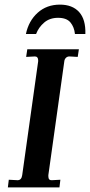

<svg xmlns="http://www.w3.org/2000/svg" viewBox="-20 -810 389 830"><path d="M56 -31Q73 -31 76 -53L145 -545V-550Q145 -557 141.5 -561.5Q138 -566 131 -566L93 -564L98 -597H321L316 -564L280 -566Q271 -566 265 -560Q259 -554 258 -545L189 -53V-48Q189 -30 204 -31L241 -33L237 0H14L18 -33ZM239 -790Q293 -790 322 -758Q351 -726 349 -663H304Q301 -693 284.5 -713Q268 -733 231 -733Q195 -733 171 -712.5Q147 -692 136 -663H92Q104 -720 143 -755Q182 -790 239 -790Z"/></svg>

Font: Unna Medium
Style: Italic
Weight: 500
Italic angle: -8.05°
Designer: Jorge de Buen Unna
Foundry: Omnibus-Type
Version: Version 2.008